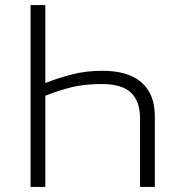

<svg xmlns="http://www.w3.org/2000/svg" viewBox="-20 -734 716 754"><path d="M100 -714H158V-408Q212 -429 265.5 -442.5Q319 -456 382 -456Q484 -456 536 -410Q588 -364 588 -278V0H530V-269Q530 -335 495 -369.5Q460 -404 378 -404Q314 -404 263.5 -392Q213 -380 158 -358V0H100Z"/></svg>

Font: BC Sans Light
Style: Regular
Weight: 300
Designer: Monotype Design Team
Foundry: Monotype Imaging Inc.
Version: Version 2.000;GOOG;noto-source:20170915:90ef993387c0